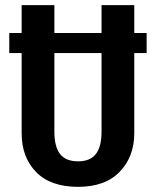

<svg xmlns="http://www.w3.org/2000/svg" viewBox="-20 -711 605 745"><path d="M549 -505H501V-194Q501 -103 444.5 -44.5Q388 14 283 14Q176 14 120 -43.5Q64 -101 64 -194V-505H16V-583H64V-691H191V-583H374V-691H501V-583H549ZM374 -505H191V-200Q191 -142 213 -113.5Q235 -85 283 -85Q330 -85 352 -113.5Q374 -142 374 -200Z"/></svg>

Font: Fira Sans Extra Condensed Medium
Style: Regular
Weight: 500
Width: 1
Designer: Carrois Corporate & Edenspiekermann AG
Foundry: Carrois Corporate GbR & Edenspiekermann AG
Version: Version 4.203